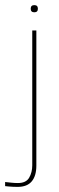

<svg xmlns="http://www.w3.org/2000/svg" viewBox="-56 -614 230 750"><path d="M13 116Q-6 116 -21.5 114.5Q-37 113 -36 113V97Q-25 98 -12.5 99.5Q0 101 14 101Q46 101 58 80Q70 59 70 32V-495H86V33Q86 73 68 94.5Q50 116 13 116ZM78 -566Q64 -566 64 -580Q64 -594 78 -594Q92 -594 92 -580Q92 -566 78 -566Z"/></svg>

Font: Alumni Sans Pinstripe
Style: Regular
Weight: 400
Designer: Robert E. Leuschke
Foundry: Robert E. Leuschke
Version: Version 1.010; ttfautohint (v1.8.4.7-5d5b)